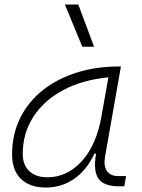

<svg xmlns="http://www.w3.org/2000/svg" viewBox="-20 -815 626 845"><path d="M181.6 10.3Q110.8 10.3 72 -27.8Q33.2 -65.9 33.2 -135.3Q33.2 -223.1 68.4 -294.7Q103.5 -366.2 167 -417Q230.5 -467.8 316.4 -495.1Q402.3 -522.5 503.4 -522.5H512.2L442.4 -126Q435.1 -85.4 450.4 -62.7Q465.8 -40 500.5 -40H534.7L526.9 4.9H503.9Q436 4.9 412.8 -29.5Q389.6 -64 402.8 -138.7H395.5Q362.3 -66.9 306.9 -28.3Q251.5 10.3 181.6 10.3ZM189 -34.7Q274.9 -34.7 339.8 -105.5Q404.8 -176.3 427.2 -306.2L457 -474.6Q341.8 -463.4 257.3 -418Q172.9 -372.6 126.5 -300.5Q80.1 -228.5 80.1 -137.7Q80.1 -88.9 108.9 -61.8Q137.7 -34.7 189 -34.7ZM342.3 -609.4 265.6 -794.9H324.7L394 -609.4Z"/></svg>

Font: Cascadia Code NF ExtraLight
Style: Italic
Weight: 200
Italic angle: -10°
Monospace: yes
Designer: Aaron Bell
Foundry: Saja Typeworks
Version: Version 2404.023; ttfautohint (v1.8.4)